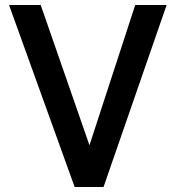

<svg xmlns="http://www.w3.org/2000/svg" viewBox="-20 -744 707 764"><path d="M392 0H277L16 -724H142L336 -166L518 -724H643Z"/></svg>

Font: Ekushey Amar Bangla
Style: Bold
Weight: 700
Designer: Al Mamun Sumon
Foundry: Al Mamun Sumon
Version: Version 1.0